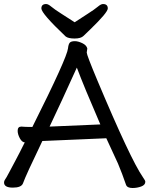

<svg xmlns="http://www.w3.org/2000/svg" viewBox="-27 -922 744 957"><path d="M220.2 -291 473.1 -301.8Q391.1 -491.2 356 -585Q278.3 -413.1 220.2 -291ZM633.3 15.1Q606.9 15.1 601.1 -1Q582 -57.1 561 -106.9L502.9 -232.9L345.2 -226.1Q199.2 -219.2 184.1 -219.2Q101.1 -46.9 87.4 -7.8Q79.1 13.2 37.1 13.2Q-6.8 13.2 -6.8 -12.2Q-6.8 -20 -2.4 -26.1Q2 -32.2 6.1 -39.6Q10.3 -46.9 19.8 -64.9Q29.3 -83 48.8 -119.4Q68.4 -155.8 96.2 -211.9H99.1Q83 -211.9 72 -232.4Q61 -252.9 61 -270Q61 -291 79.1 -291Q98.1 -289.1 134.3 -289.1Q307.1 -633.8 312 -681.2Q314 -701.2 320.6 -709Q327.1 -716.8 346.2 -716.8Q362.3 -716.8 383.3 -706.8Q404.3 -696.8 408.2 -680.2L405.3 -660.2Q405.3 -647.9 458 -522Q624 -127 685.1 -39.1Q697.3 -22 697.3 -16.1Q697.3 0 676.8 7.6Q656.2 15.1 633.3 15.1ZM345.2 -730Q313 -730 300.3 -740.2Q179.2 -855 179.2 -879.9Q179.2 -901.9 203.1 -901.9Q213.4 -901.9 229.2 -888.4Q245.1 -875 279.1 -853.5Q313 -832 345.2 -811Q377 -832 410.6 -853.5Q444.3 -875 460.2 -888.4Q476.1 -901.9 486.3 -901.9Q510.3 -901.9 510.3 -879.9Q510.3 -859.9 422.4 -774.9Q402.3 -755.9 389.2 -742.9Q376 -730 345.2 -730Z"/></svg>

Font: LXGW WenKai GB Screen
Style: Regular
Weight: 400
Designer: LXGW / Fontworks Inc.
Foundry: LXGW / Fontworks Inc.
Version: Version 1.321;February 19, 2024;FontCreator 14.0.0.2901 64-b